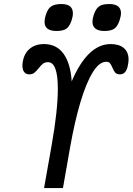

<svg xmlns="http://www.w3.org/2000/svg" viewBox="-20 -956 674 976"><path d="M274 -505Q274 -640 224 -640Q208.5 -640 198.2 -632Q188 -624 176 -608.5Q164 -593.5 154.2 -585.8Q144.5 -578 129.5 -578Q112 -578 103 -589.8Q94 -601.5 94 -622Q94 -633 96 -643Q103 -685 131.5 -708.5Q160 -732 203.5 -732Q267 -732 302.8 -683Q338.5 -634 344.5 -542.5Q425.5 -732 542.5 -732Q586 -732 609.8 -711.5Q633.5 -691 633.5 -654Q633.5 -644 631 -629Q623 -578 590.5 -578Q573.5 -578 565.8 -586.8Q558 -595.5 551.5 -612Q545 -627.5 538.8 -634.8Q532.5 -642 519.5 -642Q484.5 -642 451.2 -588Q418 -534 389 -437Q360 -340 337 -210.5L300 0H204L242.5 -217.5Q274 -395.5 274 -505ZM206.5 -845Q206.5 -861 213 -880.5Q223 -912.5 241 -924Q259 -935.5 292 -935.5Q350.5 -935.5 350.5 -888.5Q350.5 -872 344 -852.5Q333.5 -821 316.8 -809.8Q300 -798.5 266.5 -798.5Q206.5 -798.5 206.5 -845ZM450 -846Q450 -861 456.5 -880Q464 -902.5 474 -914.2Q484 -926 498.5 -930.8Q513 -935.5 536 -935.5Q564.5 -935.5 579.8 -924Q595 -912.5 595 -889Q595 -875 588 -853Q577.5 -821.5 560.8 -810Q544 -798.5 510 -798.5Q480.5 -798.5 465.2 -810.5Q450 -822.5 450 -846Z"/></svg>

Font: JuliaMono Medium
Style: Italic
Weight: 500
Italic angle: -9°
Monospace: yes
Designer: cormullion
Foundry: corm
Version: Version 0.054; ttfautohint (v1.8.4)